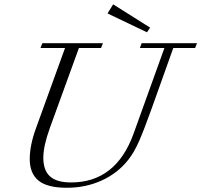

<svg xmlns="http://www.w3.org/2000/svg" viewBox="-20 -865 941 898"><path d="M667.5 -713.9 482.9 -802.2 509.3 -844.7 682.1 -735.8ZM292.5 13.2Q201.2 13.2 160.2 -20.3Q119.1 -53.7 119.1 -121.1Q119.1 -185.1 147.9 -264.2L284.2 -640.6H169.4L178.2 -663.1H461.4L452.6 -640.6H349.1L212.9 -265.6Q182.6 -181.2 182.6 -127.4Q182.6 -68.4 213.9 -40Q245.1 -11.7 312.5 -11.7Q522.5 -11.7 605 -240.7L749 -640.6H634.3L642.6 -663.1H901.4L892.6 -640.6H790.5L689 -356.4Q654.8 -260.7 631.1 -206.3Q607.4 -151.9 579.6 -117.2Q530.3 -54.7 455.6 -20.8Q380.9 13.2 292.5 13.2Z"/></svg>

Font: Elstob Light
Style: Italic
Weight: 300
Italic angle: -20°
Designer: Peter S. Baker
Version: Version 1.015